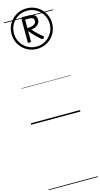

<svg xmlns="http://www.w3.org/2000/svg" viewBox="-327 -1594 1338 2574"><g transform="rotate(-15 341.5 -307.5)"><path d="M341 -961Q282 -961 231 -982.5Q180 -1004 141.5 -1042.5Q103 -1081 81.5 -1132Q60 -1183 60 -1242Q60 -1301 81.5 -1352Q103 -1403 141.5 -1441.5Q180 -1480 231 -1501.5Q282 -1523 341 -1523Q400 -1523 451.5 -1501.5Q503 -1480 541.5 -1441.5Q580 -1403 601.5 -1352Q623 -1301 623 -1242Q623 -1183 601.5 -1132Q580 -1081 541.5 -1042.5Q503 -1004 451.5 -982.5Q400 -961 341 -961ZM341 -993Q410 -993 466.5 -1026.5Q523 -1060 556.5 -1116.5Q590 -1173 590 -1242Q590 -1311 556.5 -1367.5Q523 -1424 466.5 -1457.5Q410 -1491 341 -1491Q272 -1491 215.5 -1457.5Q159 -1424 126 -1367.5Q93 -1311 93 -1242Q93 -1173 126 -1116.5Q159 -1060 215.5 -1026.5Q272 -993 341 -993ZM263 -1069Q252 -1069 246.5 -1072.5Q241 -1076 241 -1083V-1410Q241 -1424 266 -1424H330Q392 -1424 423 -1404.5Q454 -1385 454 -1337Q454 -1295 422 -1267Q390 -1239 333 -1232Q364 -1195 395 -1165Q426 -1135 462 -1107Q469 -1102 470 -1094.5Q471 -1087 462 -1078Q447 -1063 432 -1075Q389 -1110 353.5 -1146.5Q318 -1183 286 -1224V-1083Q286 -1076 280 -1072.5Q274 -1069 263 -1069ZM286 -1264Q346 -1265 377.5 -1282.5Q409 -1300 409 -1335Q409 -1360 391 -1371Q373 -1382 339 -1382H286ZM0 898H683V908H0ZM0 -20H683V0H0ZM0 -505H683V-500H0ZM0 -1418H683V-1408H0Z"/></g></svg>

Font: Playwrite FR Trad Guides
Style: Regular
Weight: 400
Designer: Veronika Burian, José Scaglione
Foundry: TypeTogether
Version: Version 1.003